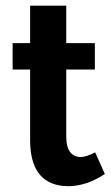

<svg xmlns="http://www.w3.org/2000/svg" viewBox="-20 -640 389 675"><path d="M348.6 -28.3 314.5 -104.5Q283.2 -87.9 262.7 -87.9Q213.9 -89.8 212.9 -158.2V-395.5H313.5V-488.3H212.9V-620.1H85.9V-488.3H24.4V-395.5H85.9V-147.5Q85.9 2 202.1 13.7Q211.9 14.6 221.7 14.6Q285.2 13.7 348.6 -28.3Z"/></svg>

Font: Yaldevi Colombo
Style: Bold
Weight: 700
Designer: Sol Matas, Denzil Rajitha, Kosala Senevirathne and Pathum Egodawatta
Foundry: Mooniak
Version: Version 1.020 ; ttfautohint (v1.6)